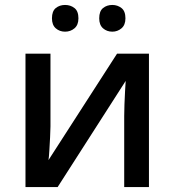

<svg xmlns="http://www.w3.org/2000/svg" viewBox="-20 -756 706 776"><path d="M184 -245Q184 -229 182.5 -202Q181 -175 179.5 -148.5Q178 -122 176 -109L453 -539H582V0H482V-287Q482 -306 483 -334Q484 -362 485.5 -388.5Q487 -415 488 -429L213 0H83V-539H184ZM190 -682Q190 -711 205.5 -723.5Q221 -736 243 -736Q265 -736 281 -723.5Q297 -711 297 -682Q297 -655 281 -641.5Q265 -628 243 -628Q221 -628 205.5 -641.5Q190 -655 190 -682ZM381 -682Q381 -711 396.5 -723.5Q412 -736 434 -736Q455 -736 471 -723.5Q487 -711 487 -682Q487 -655 471 -641.5Q455 -628 434 -628Q412 -628 396.5 -641.5Q381 -655 381 -682Z"/></svg>

Font: Noto Sans Medium
Style: Regular
Weight: 500
Designer: Monotype Design Team
Foundry: Monotype Imaging Inc.
Version: Version 2.007